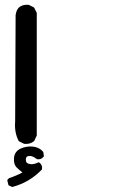

<svg xmlns="http://www.w3.org/2000/svg" viewBox="-20 -432 540 798"><path d="M28.8 344.2 18.1 339.4 15.6 337.9 14.6 335.4 10.7 318.8 10.3 315.4 12.7 313.5 16.6 309.6 17.6 308.1H18.6Q25.9 305.7 33 303Q40 300.3 46.9 297.4Q53.7 294.4 60.3 291.3Q66.9 288.1 73.2 284.7Q60.1 274.4 50.3 265.1Q43 257.8 40 247.8Q37.1 237.8 38.1 224.6Q40.5 197.3 65.9 185.5Q89.8 174.8 116.2 177.2Q143.6 180.2 158.7 198.2L159.7 199.7L160.2 201.2L162.1 214.8L162.6 217.3L161.1 219.2Q150.9 232.9 133.3 229.5L132.3 229L131.3 228Q113.8 214.4 99.6 216.3Q93.3 217.3 90.3 220.7Q87.4 224.1 87.4 231.4Q87.4 235.4 88.1 238.3Q88.9 241.2 90.3 243.2Q91.8 245.1 94.5 246.6Q97.2 248 100.6 249Q108.4 251.5 117.9 250Q127.4 248.5 138.2 243.7L141.1 242.2L144 244.1Q157.7 254.4 154.3 272L153.8 273.4L152.3 274.4Q126.5 300.8 96.7 318.1Q66.9 335.4 32.7 344.7L30.8 345.2ZM79.6 165.5 60.1 155.8 58.1 154.8 57.1 152.8Q39.1 117.7 43 72.8L44.9 -369.1V-369.6Q45.9 -375.5 47.4 -380.9Q48.8 -386.2 51.5 -391.1Q54.2 -396 58.1 -400.4L58.6 -400.9Q74.2 -414.1 98.1 -412.1H99.1L100.1 -411.6L119.6 -401.9L121.6 -400.9L122.1 -399.4L122.6 -398.9L132.3 -379.4L132.8 -378.4V-377V129.9V131.3L132.3 132.3L122.6 152.8L122.1 153.8L121.1 154.8Q105.5 168 81.5 166H80.6Z"/></svg>

Font: NaikaiFont
Style: SemiBold
Weight: 600
Version: Version 1.89